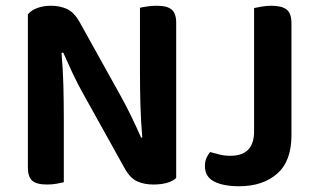

<svg xmlns="http://www.w3.org/2000/svg" viewBox="-20 -635 1109 668"><path d="M77 -52V-585Q88 -599 109.5 -607Q131 -615 157 -615Q188 -615 212.5 -604Q237 -593 256 -560L400 -301Q420 -265 438.5 -226.5Q457 -188 471 -156L475 -157Q470 -216 468.5 -271.5Q467 -327 467 -381V-608Q475 -610 491.5 -612.5Q508 -615 525 -615Q562 -615 577.5 -601.5Q593 -588 593 -556V-16Q582 -5 561.5 1Q541 7 513 7Q483 7 458.5 -3.5Q434 -14 415 -47L271 -306Q251 -341 232.5 -380.5Q214 -420 200 -452L194 -451Q199 -396 200.5 -338Q202 -280 202 -228V-1Q194 1 178 4Q162 7 144 7Q107 7 92 -6.5Q77 -20 77 -52ZM994 -164Q994 -74 944 -30.5Q894 13 812 13Q757 13 725 -3.5Q693 -20 693 -57Q693 -74 698.5 -86Q704 -98 711 -106Q728 -101 745 -97Q762 -93 782 -93Q864 -93 864 -178V-607Q873 -609 890 -612Q907 -615 924 -615Q960 -615 977 -602Q994 -589 994 -554Z"/></svg>

Font: Baloo 2 Latin SemiBold
Style: Regular
Weight: 400
Designer: Sarang Kulkarni and Ek Type
Foundry: Ek Type
Version: Version 1.001